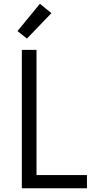

<svg xmlns="http://www.w3.org/2000/svg" viewBox="-20 -1000 540 1020"><path d="M96 0V-735H174V-70H442V0ZM123 -795 73 -835 192 -980 253 -930Z"/></svg>

Font: Iosevka MaddieWtf
Style: Regular
Weight: 400
Monospace: yes
Designer: Belleve Invis
Foundry: Belleve Invis
Version: Version 31.3.0; ttfautohint (v1.8.3)